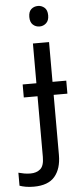

<svg xmlns="http://www.w3.org/2000/svg" viewBox="-119 -770 440 1044"><g transform="rotate(-5 101.5 -248.5)"><path d="M78 -681Q78 -710 93 -723.5Q108 -737 130 -737Q150 -737 165.5 -723.5Q181 -710 181 -681Q181 -653 165.5 -639Q150 -625 130 -625Q108 -625 93 -639Q78 -653 78 -681ZM22 240Q-3 240 -22 236.5Q-41 233 -55 228V157Q-40 161 -24 164Q-8 167 11 167Q43 167 64 149.5Q85 132 85 83V-248H10V-319H85V-536H173V-319H248V-248H173V80Q173 155 137 197.5Q101 240 22 240Z"/></g></svg>

Font: Go Noto Kurrent-Regular
Style: Regular
Weight: 400
Designer: Monotype Design Team
Foundry: Monotype Imaging Inc.
Version: Version 2.012; ttfautohint (v1.8.4.7-5d5b)